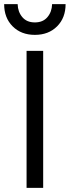

<svg xmlns="http://www.w3.org/2000/svg" viewBox="-20 -905 336 925"><path d="M296 -885Q296 -819 255 -778Q214 -737 148 -737Q82 -737 41 -778Q0 -819 0 -885H65Q66 -848 87.5 -822.5Q109 -797 148 -797Q187 -797 208.5 -822.5Q230 -848 231 -885ZM188 -660V0H108V-660Z"/></svg>

Font: Elaine Sans
Style: Regular
Weight: 400
Designer: Wei Huang
Foundry: Wei Huang
Version: Version 2.001;December 24, 2019;FontCreator 12.0.0.2547 64-b